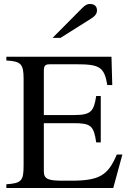

<svg xmlns="http://www.w3.org/2000/svg" viewBox="-20 -948 651 968"><path d="M245 -757H285L439 -854C460 -867 469 -880 469 -896C469 -916 456 -928 434 -928C419 -928 410 -923 392 -905ZM597 -169H569C524 -63 481 -37 338 -37H302C228 -37 201 -42 201 -84V-327H352C438 -327 453 -314 465 -230H488V-464H465C453 -385 438 -368 352 -368H201V-588C201 -620 208 -624 236 -624H367C483 -624 506 -609 521 -519H546L542 -662H12V-643C87 -639 99 -624 99 -550V-114C99 -37 89 -24 12 -19V0H551Z"/></svg>

Font: STIXGeneral
Style: Regular
Weight: 400
Designer: MicroPress Inc., with final additions and corrections provided by Coen Hoffman, Elsevier (retired)
Version: Version 1.1.0